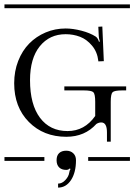

<svg xmlns="http://www.w3.org/2000/svg" viewBox="-29 -728 608 869"><path d="M559.1 -690.9H-8.8V-708H559.1ZM171.9 0H-8.8V-17.1H171.9ZM370.1 -17.1H559.1V0H370.1ZM314.9 -2.9Q314.9 52.7 292.5 86.9Q270 121.1 233.9 121.1V103Q252 103 266.8 86.9Q281.7 70.8 284.2 54.2Q285.6 43.9 290 37.1L287.1 34.2Q280.3 41 271 41Q250 41 238.5 29.5Q227.1 18.1 227.1 -2.9Q227.1 -23.9 238.5 -34.9Q250 -45.9 271 -45.9Q290.5 -45.9 302.7 -34.2Q314.9 -22.5 314.9 -2.9ZM401.9 -203.1V-267.1Q401.9 -302.2 393.6 -310.5Q385.3 -318.8 350.1 -318.8H262.2V-336.9H542V-318.8H523.9Q488.8 -318.8 480.5 -310.5Q472.2 -302.2 472.2 -267.1V-86.9H455.1V-128.9Q455.1 -173.8 429.2 -173.8Q418 -173.8 407.2 -167Q355 -108.9 271 -108.9Q168 -108.9 101.6 -176Q35.2 -243.2 35.2 -351.1Q35.2 -405.8 53.5 -452.4Q71.8 -499 103.3 -531Q134.8 -563 177.5 -581.1Q220.2 -599.1 268.1 -599.1Q300.8 -599.1 339.6 -589.1Q378.4 -579.1 404.8 -562Q414.1 -555.2 418.9 -539.1L422.9 -540Q418 -557.1 418 -564.9L416 -606.9L434.1 -607.9L440.9 -451.2L416 -450.2V-452.1Q411.6 -492.7 387.7 -521.2Q363.8 -549.8 333.3 -561.5Q302.7 -573.2 268.1 -573.2Q195.3 -573.2 151.1 -518.6Q106.9 -463.9 106.9 -365.2Q106.9 -254.9 152.1 -194.8Q197.3 -134.8 276.9 -134.8Q354 -134.8 401.9 -203.1Z"/></svg>

Font: FoglihtenFr01
Style: Regular
Weight: 500
Version: Version 0.68